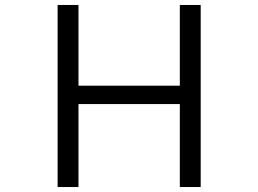

<svg xmlns="http://www.w3.org/2000/svg" viewBox="-20 -753 1040 773"><path d="M704 0V-334H296V0H212V-733H296V-408H704V-733H788V0Z"/></svg>

Font: IBM Plex Sans JP
Style: Regular
Weight: 400
Designer: Mike Abbink; Paul van der Laan; Pieter van Rosmalen; Wujin Sim; Yejin Wi; Jinhee Kim; Boomi Park; Yona Kim; Kichan Ma
Foundry: Sandoll Inc.
Version: Version 1.000